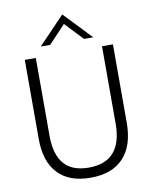

<svg xmlns="http://www.w3.org/2000/svg" viewBox="-98 -982 850 1064"><g transform="rotate(-10 327.0 -450.0)"><path d="M78.5 -252V-697H140.5V-258.5Q140.5 -154 185.8 -100.8Q231 -47.5 325.5 -47.5Q420 -47.5 466.5 -101.8Q513 -156 513 -261V-697H574.5V-257Q574.5 -127 510.5 -58.8Q446.5 9.5 325.5 9.5Q205.5 9.5 142 -57.5Q78.5 -124.5 78.5 -252ZM326.5 -909 474 -754.5H422L326.5 -855.5L231.5 -754.5H178.5Z"/></g></svg>

Font: HK Grotesk Light
Style: Regular
Weight: 300
Designer: Alfredo Marco Pradil
Foundry: Hanken Design Co.
Version: Version 3.001